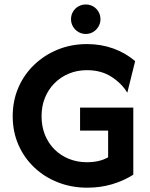

<svg xmlns="http://www.w3.org/2000/svg" viewBox="-20 -837 679 869"><path d="M375 12.5Q304.2 12.5 242.7 -11.5Q181.2 -35.4 135.1 -79.2Q88.9 -122.9 63.2 -181.9Q37.5 -241 37.5 -311.1Q37.5 -381.2 63.2 -440.6Q88.9 -500 135.1 -544.1Q181.2 -588.2 242 -612.8Q302.8 -637.5 373.6 -637.5Q437.5 -637.5 493.1 -617.4Q548.6 -597.2 591.7 -560.4L556.2 -417.4Q529.9 -460.4 483.7 -489.9Q437.5 -519.4 373.6 -519.4Q329.2 -519.4 291.7 -503.8Q254.2 -488.2 226.4 -460.1Q198.6 -431.9 183.3 -394.1Q168.1 -356.2 168.1 -311.1Q168.1 -265.3 183.3 -227.1Q198.6 -188.9 226.4 -161.1Q254.2 -133.3 291.7 -118.1Q329.2 -102.8 372.9 -102.8Q401.4 -102.8 425.7 -108.3Q450 -113.9 469.4 -125V-245.8H342.4V-350H583.3V-46.5Q540.3 -18.8 487.2 -3.1Q434 12.5 375 12.5ZM368.1 -683.3Q350 -683.3 334.7 -692.4Q319.4 -701.4 310.4 -716.7Q301.4 -731.9 301.4 -750Q301.4 -768.8 310.4 -784Q319.4 -799.3 334.7 -808Q350 -816.7 368.1 -816.7Q386.8 -816.7 401.7 -808Q416.7 -799.3 425.7 -784Q434.7 -768.8 434.7 -750Q434.7 -731.9 425.7 -716.7Q416.7 -701.4 401.7 -692.4Q386.8 -683.3 368.1 -683.3Z"/></svg>

Font: Afacad Flux
Style: Bold
Weight: 700
Designer: Kristian Moeller
Foundry: Dicotype
Version: Version 1.100